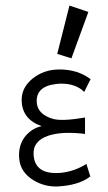

<svg xmlns="http://www.w3.org/2000/svg" viewBox="-20 -653 388 691"><path d="M230 -633 298 -610 237 -443 186 -459ZM306 -368 283 -322Q254 -352 200 -352Q183 -352 161 -347Q112 -334 112 -290Q112 -242 171 -225Q204 -216 286 -230V-171Q204 -181 155 -165Q97 -146 101 -95Q106 -23 199 -31Q248 -36 291 -63L305 -18Q264 14 188 18Q141 20 101 -4Q53 -33 49 -83Q45 -132 73 -165Q97 -192 130 -199Q58 -224 58 -294Q58 -338 97 -370Q138 -403 194 -403Q260 -403 306 -368Z"/></svg>

Font: GFS Neohellenic Rg
Style: Regular
Weight: 400
Designer: Takis Katsoulidis and George D. Matthiopoulos
Foundry: Takis Katsoulidis and George D. Matthiopoulos
Version: Version 1.0